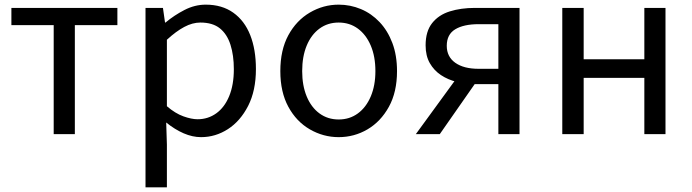

<svg xmlns="http://www.w3.org/2000/svg" viewBox="-20 -577 2976 826"><path d="M211 0V-469H29V-543H485V-469H302V0Z M606 229V-543H681L690 -480H692Q729 -511 773.5 -534Q818 -557 865 -557Q935 -557 983.5 -522.5Q1032 -488 1056.5 -426Q1081 -364 1081 -280Q1081 -187 1047.5 -121.5Q1014 -56 960.5 -21.5Q907 13 845 13Q808 13 770 -3.5Q732 -20 695 -50L698 45V229ZM830 -64Q875 -64 910.5 -89.5Q946 -115 966 -163.5Q986 -212 986 -279Q986 -339 971.5 -384.5Q957 -430 926 -455Q895 -480 842 -480Q808 -480 772.5 -461Q737 -442 698 -406V-120Q734 -89 769 -76.5Q804 -64 830 -64Z M1437 13Q1371 13 1313 -20.5Q1255 -54 1220.5 -117.5Q1186 -181 1186 -271Q1186 -362 1220.5 -425.5Q1255 -489 1313 -523Q1371 -557 1437 -557Q1487 -557 1532.5 -538Q1578 -519 1613 -482Q1648 -445 1668 -392Q1688 -339 1688 -271Q1688 -181 1653 -117.5Q1618 -54 1561 -20.5Q1504 13 1437 13ZM1437 -63Q1484 -63 1519.5 -89Q1555 -115 1575 -162Q1595 -209 1595 -271Q1595 -334 1575 -381Q1555 -428 1519.5 -454Q1484 -480 1437 -480Q1390 -480 1354.5 -454Q1319 -428 1299.5 -381Q1280 -334 1280 -271Q1280 -209 1299.5 -162Q1319 -115 1354.5 -89Q1390 -63 1437 -63Z M2124 0V-215H2024Q1984 -215 1945.5 -224.5Q1907 -234 1877 -254Q1847 -274 1829 -305.5Q1811 -337 1811 -382Q1811 -442 1839 -477.5Q1867 -513 1915 -528Q1963 -543 2023 -543H2215V0ZM2039 -281H2124V-473H2039Q1975 -473 1938.5 -451Q1902 -429 1902 -380Q1902 -333 1938.5 -307Q1975 -281 2039 -281ZM1769 0 1960 -262 2036 -235 1872 0Z M2399 0V-543H2491V-322H2752V-543H2843V0H2752V-242H2491V0Z"/></svg>

Font: Farlight84_Sys_V01
Style: Regular
Weight: 400
Designer: Ryoko NISHIZUKA  (kana, bopomofo & ideographs); Paul D. Hunt (Latin, Greek & Cyrillic); Sandoll Communications , Soo-you
Foundry: Adobe
Version: Version 2.004;October 29, 2024;FontCreator 14.0.0.2814 64-bi